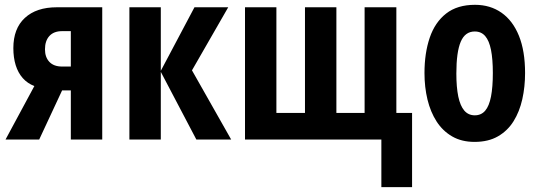

<svg xmlns="http://www.w3.org/2000/svg" viewBox="-20 -577 2227 794"><path d="M142.1 0H2.9L122.1 -221.2Q93.8 -231.9 74.2 -253.9Q54.7 -275.9 44.9 -307.4Q35.2 -338.9 35.2 -377.9Q35.2 -459 82.8 -502.9Q130.4 -546.9 214.8 -546.9H402.8V0H272.9V-203.1H236.8ZM166 -373Q166 -340.3 184.3 -321Q202.6 -301.8 236.8 -301.8H272.9V-448.2H236.8Q202.6 -448.2 184.3 -428.2Q166 -408.2 166 -373Z M784.2 -546.9H923.8L773.9 -286.1L936 0H792L645 -279.8V0H515.1V-546.9H645V-284.2Z M1619.1 -546.9V-109.9H1684.1V196.8H1557.1V0H993.2V-546.9H1123V-109.9H1241.2V-546.9H1371.1V-109.9H1487.8V-546.9Z M2151.4 -274.9Q2151.4 -217.8 2139.9 -166.5Q2128.4 -115.2 2103.8 -75.7Q2079.1 -36.1 2039.3 -13.2Q1999.5 9.8 1942.4 9.8Q1889.2 9.8 1850.1 -12.7Q1811 -35.2 1785.6 -74.5Q1760.3 -113.8 1747.8 -165.3Q1735.4 -216.8 1735.4 -274.9Q1735.4 -357.4 1757.1 -421.1Q1778.8 -484.9 1825 -521Q1871.1 -557.1 1944.3 -557.1Q2007.3 -557.1 2054 -524.4Q2100.6 -491.7 2126 -429Q2151.4 -366.2 2151.4 -274.9ZM1867.2 -272.9Q1867.2 -216.3 1875.2 -177.7Q1883.3 -139.2 1900.1 -119.6Q1917 -100.1 1943.4 -100.1Q1970.2 -100.1 1986.6 -119.4Q2002.9 -138.7 2010.5 -177.7Q2018.1 -216.8 2018.1 -274.9Q2018.1 -332.5 2010.5 -370.6Q2002.9 -408.7 1986.6 -427.7Q1970.2 -446.8 1943.4 -446.8Q1903.3 -446.8 1885.3 -404.3Q1867.2 -361.8 1867.2 -272.9Z"/></svg>

Font: Open Sans Condensed
Style: Regular
Weight: 400
Width: 3
Designer: Monotype Design Team
Foundry: Monotype Imaging Inc.
Version: Version 3.000